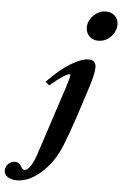

<svg xmlns="http://www.w3.org/2000/svg" viewBox="-206 -756 667 1045"><g transform="rotate(5 127.0 -234.0)"><path d="M300.8 -550.8Q271.5 -550.8 252.4 -569.8Q233.4 -588.9 233.4 -617.7Q233.4 -654.8 262.9 -683.8Q292.5 -712.9 329.1 -712.9Q359.9 -712.9 379.2 -694.6Q398.4 -676.3 398.4 -647.5Q398.4 -610.8 370.1 -580.8Q341.8 -550.8 300.8 -550.8ZM-73.2 244.6Q-104.5 244.6 -124 231.7Q-143.6 218.8 -143.6 197.8Q-143.6 175.8 -127.9 160.4Q-112.3 145 -91.8 145Q-68.8 145 -55.7 169.9Q-47.4 185.1 -36.6 185.1Q-21.5 185.1 -4.6 159.7Q12.2 134.3 24.9 95.7L147.9 -279.8Q167 -338.9 167 -351.1Q167 -355.5 163.1 -355.5Q139.6 -355.5 56.6 -285.2L36.1 -303.7Q106.4 -376.5 164.1 -410.6Q221.7 -444.8 258.3 -444.8Q299.3 -444.8 299.3 -404.3Q299.3 -369.1 274.4 -292L218.3 -119.1Q191.4 -38.1 163.1 32.7Q125 127.4 58.3 186Q-8.3 244.6 -73.2 244.6Z"/></g></svg>

Font: Elstob ExtraBold
Style: Italic
Weight: 800
Italic angle: -20°
Designer: Peter S. Baker
Version: Version 1.015